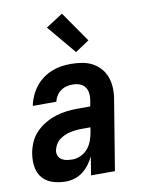

<svg xmlns="http://www.w3.org/2000/svg" viewBox="-87 -827 673 895"><g transform="rotate(-10 250.0 -379.0)"><path d="M152 8Q121 8 91.5 -1Q62 -10 43 -31.5Q24 -53 19 -83.5Q14 -114 19 -146Q23 -172 34 -198Q45 -224 64.5 -244.5Q84 -265 108.5 -279.5Q133 -294 159.5 -302.5Q186 -311 212.5 -314Q239 -317 265 -317H324L329 -345Q332 -362 330 -378.5Q328 -395 318.5 -408Q309 -421 293.5 -426.5Q278 -432 261 -432Q247 -432 232 -428.5Q217 -425 204.5 -416Q192 -407 183.5 -393.5Q175 -380 172 -366H61V-367Q65 -389 75 -411.5Q85 -434 100 -453.5Q115 -473 135 -488Q155 -503 177.5 -512Q200 -521 223.5 -524.5Q247 -528 269 -528Q296 -528 322.5 -523.5Q349 -519 371 -507Q393 -495 409.5 -476Q426 -457 434 -433Q442 -409 443 -382.5Q444 -356 439 -329L385 0H272L286 -87Q277 -68 263.5 -50Q250 -32 232.5 -18.5Q215 -5 194 1.5Q173 8 152 8ZM201 -88Q221 -88 241.5 -98Q262 -108 275 -125Q288 -142 295 -162Q302 -182 305 -202L308 -221H265Q252 -221 238.5 -219.5Q225 -218 211 -215Q197 -212 184 -206Q171 -200 159.5 -191Q148 -182 141 -169Q134 -156 131 -143Q129 -129 134 -117Q139 -105 150 -98.5Q161 -92 174 -90Q187 -88 201 -88ZM303 -578 189 -714 269 -766 369 -622Z"/></g></svg>

Font: Iosevka Term Curly Oblique
Style: Bold
Weight: 700
Italic angle: -9°
Designer: Belleve Invis
Foundry: Belleve Invis
Version: Version 32.3.0